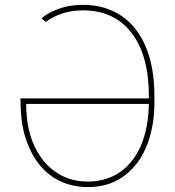

<svg xmlns="http://www.w3.org/2000/svg" viewBox="-20 -757 717 787"><path d="M340.2 9.9Q296.5 9.9 259.1 -1.8Q221.6 -13.5 191.2 -35Q160.9 -56.5 137.4 -87.2Q114 -117.9 98 -155.9Q78.8 -200.3 71.4 -247.2Q63.9 -294.4 63.9 -353.7H590.2V-363.6Q590.2 -529.8 519.2 -622.2Q448.2 -714.5 319.6 -714.5Q233.3 -714.5 166.9 -666.9L149.9 -682.5Q221.6 -737.2 319.6 -737.2Q367.5 -737.2 407.5 -725.1Q447.4 -713.1 479.8 -690.7Q512.1 -668.3 536.6 -636.4Q561.1 -604.4 577.8 -564.6Q612.9 -480.8 612.9 -363.6V-338.8Q612.9 -283 603.7 -236Q594.5 -188.9 577.8 -150.6Q561.1 -112.2 537.3 -82.7Q513.5 -53.3 484.7 -33Q423.7 9.9 340.2 9.9ZM340.2 -12.8Q379.6 -12.8 413.2 -23.3Q446.7 -33.7 474.1 -53.1Q501.4 -72.4 522.5 -100Q543.7 -127.5 558.2 -161.6Q588.4 -233 590.2 -331H87.4Q87.4 -234.4 119 -163Q133.9 -129.3 155.5 -101.6Q177.2 -73.9 204.9 -54.2Q232.6 -34.4 266.5 -23.6Q300.4 -12.8 340.2 -12.8Z"/></svg>

Font: Linik Sans Thin
Style: Regular
Weight: 100
Designer: Fonts by Rasmus Andersson / Changes by Cristiano Sobral with parts from Marc Monis
Foundry: rsms
Version: Version 3.020; ttfautohint (v1.6)